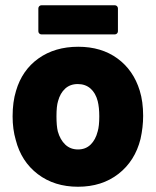

<svg xmlns="http://www.w3.org/2000/svg" viewBox="-20 -703 594 731"><path d="M40 -170Q28 -211 28 -260Q28 -315 41 -357Q64 -436 126.5 -480.5Q189 -525 278 -525Q366 -525 427 -480.5Q488 -436 512 -358Q525 -316 525 -262Q525 -219 515 -174Q494 -90 431 -41Q368 8 277 8Q187 8 124 -40Q61 -88 40 -170ZM352 -203Q358 -223 358 -260Q358 -294 352 -318Q344 -349 324.5 -366Q305 -383 276 -383Q247 -383 228 -365.5Q209 -348 201 -318Q195 -299 195 -260Q195 -224 200 -203Q209 -171 228.5 -152.5Q248 -134 277 -134Q306 -134 325 -152.5Q344 -171 352 -203ZM138 -683H417Q422 -683 425.5 -679.5Q429 -676 429 -671V-584Q429 -579 425.5 -575.5Q422 -572 417 -572H138Q133 -572 129.5 -575.5Q126 -579 126 -584V-671Q126 -676 129.5 -679.5Q133 -683 138 -683Z"/></svg>

Font: BARLOWEXTRABOLD
Style: Regular
Weight: 800
Designer: Jeremy Tribby
Foundry: Tribby Type
Version: Version 1.422